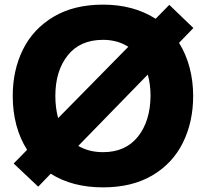

<svg xmlns="http://www.w3.org/2000/svg" viewBox="-20 -792 889 829"><path d="M753 -607Q783 -559 798.5 -500.5Q814 -442 814 -378Q814 -265 769.5 -175.5Q725 -86 637.5 -34.5Q550 17 425 17Q292 17 199 -42L145 14L39 -86L97 -145Q35 -243 35 -378Q35 -489 79 -578Q123 -667 211 -719.5Q299 -772 425 -772Q556 -772 652 -711L711 -771L815 -671ZM231 -282 534 -590Q487 -620 425 -620Q326 -620 272.5 -553Q219 -486 219 -378Q219 -326 231 -282ZM618 -470 318 -162Q364 -135 425 -135Q522 -135 575.5 -202Q629 -269 630 -378Q630 -428 618 -470Z"/></svg>

Font: Biryani Heavy
Style: Regular
Weight: 900
Designer: Dan Reynolds and Mathieu Réguer
Foundry: Dan Reynolds and Mathieu Réguer
Version: Version 1.003; ttfautohint (v1.1) -l 5 -r 5 -G 72 -x 0 -D la